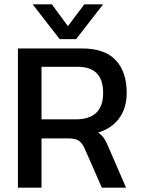

<svg xmlns="http://www.w3.org/2000/svg" viewBox="-20 -868 650 888"><path d="M131 -848H220L294 -747L370 -848H457L332 -687H256ZM63 -644H359Q464 -644 515 -590Q566 -536 566 -438Q566 -369 531.5 -321.5Q497 -274 434 -255Q451 -243 461 -228.5Q471 -214 482 -187L563 0H451L372 -180Q360 -207 344 -217.5Q328 -228 293 -228H172V0H63ZM330 -316Q457 -316 457 -438Q457 -559 340 -559H172V-316Z"/></svg>

Font: Kanit
Style: Regular
Weight: 400
Designer: Katatrad Team
Foundry: Cadson Demak
Version: Version 1.001